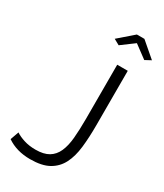

<svg xmlns="http://www.w3.org/2000/svg" viewBox="-226 -1005 944 1104"><g transform="rotate(30 245.5 -453.0)"><path d="M244 -832 342 -917H392L491 -832L452 -811L367 -874L282 -811ZM34 -89Q56 -74 90.5 -63Q125 -52 168 -52Q222 -52 254.5 -71.5Q287 -91 304 -129Q321 -167 326 -222.5Q331 -278 331 -349V-710H401V-349Q401 -268 393.5 -201.5Q386 -135 362 -88Q338 -41 292 -15Q246 11 168 11Q78 11 14 -33Z"/></g></svg>

Font: IngvarSans
Style: Regular
Weight: 400
Version: Version 1.000